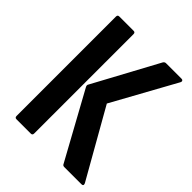

<svg xmlns="http://www.w3.org/2000/svg" viewBox="-188 -760 865 865"><g transform="rotate(45 244.5 -327.5)"><path d="M370 0Q361 0 358 -7L184 -324Q179 -333 184 -340L350 -647Q355 -655 363 -655H463Q468 -655 470.5 -651Q473 -647 470 -641L303 -338L487 -14Q493 0 479 0ZM65 0Q55 0 55 -11V-644Q55 -655 65 -655H157Q167 -655 167 -644V-11Q167 0 157 0Z"/></g></svg>

Font: Sofia Sans Condensed
Style: Bold
Weight: 700
Designer: Botio Nikoltchev, Ani Petrova
Foundry: lettersoup
Version: Version 4.101; ttfautohint (v1.8.4.7-5d5b)